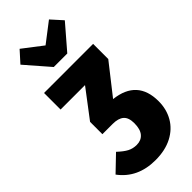

<svg xmlns="http://www.w3.org/2000/svg" viewBox="-348 -878 1156 1156"><g transform="rotate(-45 230.0 -299.5)"><path d="M475 -11Q475 57 444 111Q413 165 353.5 196Q294 227 211 227Q60 227 -21 118L78 23Q112 55 138 68.5Q164 82 196 82Q234 82 256 56.5Q278 31 278 -21Q278 -69 254 -89.5Q230 -110 183 -110H95V-215L230 -393H22V-534H440V-405L290 -214Q475 -193 475 -11ZM356 -826 420 -755 289 -603H174L42 -755L106 -826L231 -730Z"/></g></svg>

Font: Fira Sans Condensed Black
Style: Regular
Weight: 900
Width: 3
Designer: Carrois Corporate & Edenspiekermann AG
Foundry: Carrois Corporate GbR & Edenspiekermann AG
Version: Version 4.203